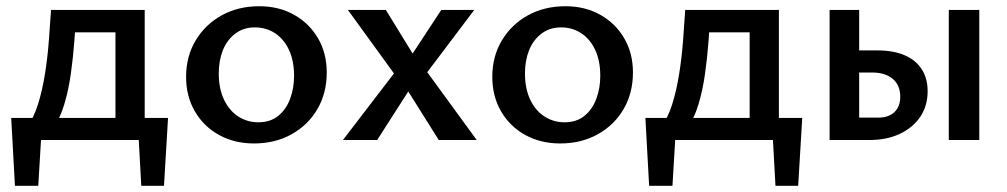

<svg xmlns="http://www.w3.org/2000/svg" viewBox="-20 -450 3236 617"><path d="M66 -42Q88 -70 102 -114.5Q116 -159 124.5 -212.5Q133 -266 137 -319.5Q141 -373 144 -418H226Q223 -373 219 -319Q215 -265 207.5 -212Q200 -159 186.5 -114.5Q173 -70 153 -42ZM28 147 16 -71H116L103 147ZM58 0 41 -71H520L478 0ZM434 147 422 -71H520L507 147ZM351 0V-418H445V0ZM193 -346V-418H394V-346Z M796 11Q733 11 683.5 -16.5Q634 -44 606 -92.5Q578 -141 578 -203Q578 -269 609 -320.5Q640 -372 693 -401Q746 -430 813 -430Q876 -430 925 -402.5Q974 -375 1002 -327Q1030 -279 1030 -217Q1030 -151 1000 -99.5Q970 -48 917 -18.5Q864 11 796 11ZM810 -57Q849 -57 874.5 -78Q900 -99 912.5 -133Q925 -167 925 -206Q925 -255 908.5 -290Q892 -325 863.5 -343.5Q835 -362 799 -362Q762 -362 735.5 -341.5Q709 -321 696 -288Q683 -255 683 -214Q683 -165 700 -129.5Q717 -94 746 -75.5Q775 -57 810 -57Z M1082 0 1246 -214 1098 -418H1220L1306 -278L1398 -418H1504L1353 -218L1512 0H1390L1292 -156L1192 0Z M1780 11Q1717 11 1667.5 -16.5Q1618 -44 1590 -92.5Q1562 -141 1562 -203Q1562 -269 1593 -320.5Q1624 -372 1677 -401Q1730 -430 1797 -430Q1860 -430 1909 -402.5Q1958 -375 1986 -327Q2014 -279 2014 -217Q2014 -151 1984 -99.5Q1954 -48 1901 -18.5Q1848 11 1780 11ZM1794 -57Q1833 -57 1858.5 -78Q1884 -99 1896.5 -133Q1909 -167 1909 -206Q1909 -255 1892.5 -290Q1876 -325 1847.5 -343.5Q1819 -362 1783 -362Q1746 -362 1719.5 -341.5Q1693 -321 1680 -288Q1667 -255 1667 -214Q1667 -165 1684 -129.5Q1701 -94 1730 -75.5Q1759 -57 1794 -57Z M2104 -42Q2126 -70 2140 -114.5Q2154 -159 2162.5 -212.5Q2171 -266 2175 -319.5Q2179 -373 2182 -418H2264Q2261 -373 2257 -319Q2253 -265 2245.5 -212Q2238 -159 2224.5 -114.5Q2211 -70 2191 -42ZM2066 147 2054 -71H2154L2141 147ZM2096 0 2079 -71H2558L2516 0ZM2472 147 2460 -71H2558L2545 147ZM2389 0V-418H2483V0ZM2231 -346V-418H2432V-346Z M2646 0V-418H2741V-72H2802Q2836 -72 2854.5 -90Q2873 -108 2873 -139Q2873 -176 2849 -196.5Q2825 -217 2782 -217H2716V-288H2800Q2851 -288 2887 -272.5Q2923 -257 2942 -227.5Q2961 -198 2961 -157Q2961 -110 2937.5 -75Q2914 -40 2872 -20Q2830 0 2773 0ZM3029 0V-418H3127V0Z"/></svg>

Font: Ysabeau Office SemiBold
Style: Regular
Weight: 600
Designer: Christian Thalmann (Catharsis Fonts)
Version: Version 2.001;gftools[0.9.30]; featfreeze: tnum,lnum,ss02